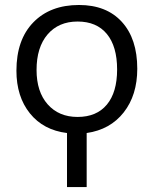

<svg xmlns="http://www.w3.org/2000/svg" viewBox="-20 -532 626 782"><path d="M333 9.8V230H252.9V9.8Q156.7 -2 101.8 -70.3Q46.9 -138.7 46.9 -244.1Q46.9 -370.1 115.7 -440.9Q184.6 -511.7 301.8 -511.7Q413.6 -511.7 476.3 -442.9Q539.1 -374 539.1 -252Q539.1 -144.5 483.9 -74.2Q428.7 -3.9 333 9.8ZM295.9 -444.3Q218.8 -444.3 173.8 -391.8Q128.9 -339.4 128.9 -247.1Q128.9 -158.2 174.3 -106.9Q219.7 -55.7 295.9 -55.7Q373.5 -55.7 415.3 -106Q457 -156.2 457 -249Q457 -342.8 415.3 -393.6Q373.5 -444.3 295.9 -444.3Z"/></svg>

Font: Segoe UI Historic
Style: Regular
Weight: 400
Foundry: Microsoft Corporation
Version: Version 1.03